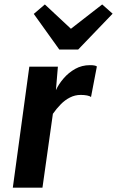

<svg xmlns="http://www.w3.org/2000/svg" viewBox="-20 -864 538 884"><path d="M39 0 115 -557H246.5L237.5 -449Q250 -476.5 272.8 -503Q295.5 -529.5 326.2 -546.8Q357 -564 394 -564Q419 -564 426 -558L399 -417Q394 -422 380.8 -424.5Q367.5 -427 351.5 -427Q325.5 -427 302.2 -415.2Q279 -403.5 259.5 -383.5Q240 -363.5 223.5 -340L175.5 0ZM253 -636 135.5 -800 186.5 -843.5 306.5 -731.5 450.5 -843.5 498.5 -801 340 -636Z"/></svg>

Font: Merriweather Sans SemiBold
Style: Italic
Weight: 600
Italic angle: -7.5°
Designer: Eben Sorkin
Foundry: Eben Sorkin
Version: Version 2.001